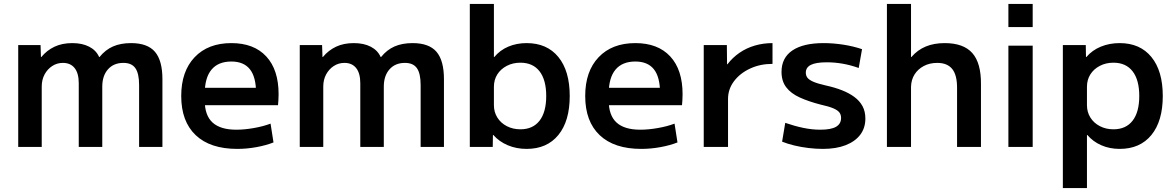

<svg xmlns="http://www.w3.org/2000/svg" viewBox="-20 -750 5992 980"><path d="M73 0V-520H187L189 -459H191Q219 -493 258 -511.5Q297 -530 349 -530Q400 -530 435.5 -511.5Q471 -493 486 -459H488Q518 -496 557 -513Q596 -530 649 -530Q733 -530 771 -485.5Q809 -441 809 -346V0H690V-316Q690 -375 671 -402Q652 -429 610 -429Q560 -429 531 -396Q502 -363 502 -308V0H382V-325Q382 -376 361 -402.5Q340 -429 301 -429Q271 -429 246.5 -413Q222 -397 207.5 -370Q193 -343 193 -308V0Z M1191 10Q1053 10 979 -60Q905 -130 905 -260Q905 -386 973.5 -458Q1042 -530 1161 -530Q1276 -530 1339 -462Q1402 -394 1402 -269Q1402 -255 1401 -238Q1400 -221 1399 -213H973V-302H1305L1287 -275Q1287 -357 1255.5 -396.5Q1224 -436 1161 -436Q1094 -436 1059.5 -394.5Q1025 -353 1025 -272V-237Q1025 -161 1065 -124.5Q1105 -88 1186 -88Q1228 -88 1276 -96.5Q1324 -105 1361 -119L1376 -23Q1338 -8 1289 1Q1240 10 1191 10Z M1510 0V-520H1624L1626 -459H1628Q1656 -493 1695 -511.5Q1734 -530 1786 -530Q1837 -530 1872.5 -511.5Q1908 -493 1923 -459H1925Q1955 -496 1994 -513Q2033 -530 2086 -530Q2170 -530 2208 -485.5Q2246 -441 2246 -346V0H2127V-316Q2127 -375 2108 -402Q2089 -429 2047 -429Q1997 -429 1968 -396Q1939 -363 1939 -308V0H1819V-325Q1819 -376 1798 -402.5Q1777 -429 1738 -429Q1708 -429 1683.5 -413Q1659 -397 1644.5 -370Q1630 -343 1630 -308V0Z M2668 10Q2616 10 2572 -8.5Q2528 -27 2498 -61H2496L2495 0H2378V-730H2501V-459H2503Q2532 -494 2574.5 -512Q2617 -530 2668 -530Q2772 -530 2830 -459Q2888 -388 2888 -260Q2888 -132 2830 -61Q2772 10 2668 10ZM2636 -90Q2700 -90 2734 -134Q2768 -178 2768 -260Q2768 -342 2734 -386Q2700 -430 2636 -430Q2598 -430 2567 -414Q2536 -398 2518.5 -370.5Q2501 -343 2501 -307V-213Q2501 -178 2518.5 -150Q2536 -122 2567 -106Q2598 -90 2636 -90Z M3253 10Q3115 10 3041 -60Q2967 -130 2967 -260Q2967 -386 3035.5 -458Q3104 -530 3223 -530Q3338 -530 3401 -462Q3464 -394 3464 -269Q3464 -255 3463 -238Q3462 -221 3461 -213H3035V-302H3367L3349 -275Q3349 -357 3317.5 -396.5Q3286 -436 3223 -436Q3156 -436 3121.5 -394.5Q3087 -353 3087 -272V-237Q3087 -161 3127 -124.5Q3167 -88 3248 -88Q3290 -88 3338 -96.5Q3386 -105 3423 -119L3438 -23Q3400 -8 3351 1Q3302 10 3253 10Z M3572 0V-520H3690L3691 -422H3693Q3719 -456 3754.5 -480.5Q3790 -505 3833 -517.5Q3876 -530 3923 -530V-424Q3860 -424 3808.5 -400Q3757 -376 3726.5 -335.5Q3696 -295 3696 -245V0Z M4180 10Q4145 10 4107 5.5Q4069 1 4034 -7.5Q3999 -16 3972 -27L3988 -123Q4034 -107 4079 -97.5Q4124 -88 4167 -88Q4222 -88 4247.5 -103Q4273 -118 4273 -148Q4273 -165 4264 -176.5Q4255 -188 4232.5 -197.5Q4210 -207 4169 -216Q4107 -232 4062 -252.5Q4017 -273 3993 -304.5Q3969 -336 3969 -383Q3969 -455 4024.5 -492.5Q4080 -530 4184 -530Q4233 -530 4284.5 -522Q4336 -514 4380 -499L4363 -403Q4321 -418 4280.5 -425Q4240 -432 4200 -432Q4145 -432 4119 -419Q4093 -406 4093 -379Q4093 -364 4101.5 -353Q4110 -342 4132 -332.5Q4154 -323 4194 -314Q4240 -304 4277 -289.5Q4314 -275 4341 -255Q4368 -235 4382.5 -208Q4397 -181 4397 -145Q4397 -97 4371 -62.5Q4345 -28 4296.5 -9Q4248 10 4180 10Z M4507 0V-730H4630V-459H4632Q4663 -495 4705 -512.5Q4747 -530 4802 -530Q4898 -530 4943 -479Q4988 -428 4987 -320V0H4865V-297Q4866 -365 4841 -397Q4816 -429 4764 -429Q4725 -429 4695 -413Q4665 -397 4648 -370Q4631 -343 4630 -307V0Z M5127 -612V-730H5251V-612ZM5127 0V-517H5251V0Z M5695 -530Q5799 -530 5857 -459Q5915 -388 5915 -260Q5915 -132 5857 -61Q5799 10 5695 10Q5644 10 5601.5 -8.5Q5559 -27 5530 -61H5528V210H5405V-520H5522L5523 -459H5525Q5555 -494 5599 -512Q5643 -530 5695 -530ZM5663 -430Q5625 -430 5594 -414Q5563 -398 5545.5 -370.5Q5528 -343 5528 -307V-213Q5528 -178 5545.5 -150Q5563 -122 5594 -106Q5625 -90 5663 -90Q5727 -90 5761 -134Q5795 -178 5795 -260Q5795 -342 5761 -386Q5727 -430 5663 -430Z"/></svg>

Font: M PLUS 1 Thin SemiBold
Style: Regular
Weight: 600
Version: Version 1.001